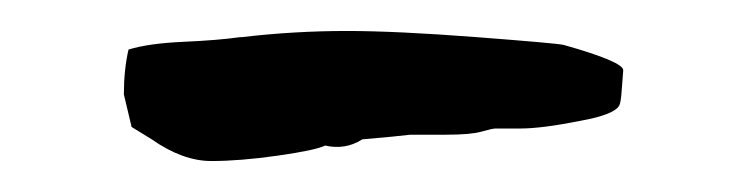

<svg xmlns="http://www.w3.org/2000/svg" viewBox="-20 -629 484 124"><path d="M136 -605Q170 -609 204 -609Q236 -609 288 -605Q340 -601 344 -600Q383 -589 382.5 -583.5Q382 -578 381.5 -570.5Q381 -563 380 -561Q377 -555 355 -551Q330 -546 316 -546H300Q298 -546 291 -544Q284 -542 268 -542H245Q237 -541 214 -539Q203 -532 190 -535Q184 -532 159.5 -528.5Q135 -525 116.5 -525Q98 -525 78 -539L65 -547L60 -568Q60 -584 63 -597Q76 -601 98.5 -602Q121 -603 135 -605Z"/></svg>

Font: Caveat Brush
Style: Regular
Weight: 400
Designer: Pablo Impallari
Foundry: Creative Lab NY
Version: Version 1.096; ttfautohint (v1.3)